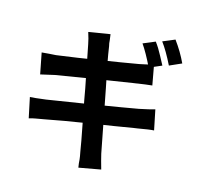

<svg xmlns="http://www.w3.org/2000/svg" viewBox="-130 -1007 1261 1224"><g transform="rotate(15 500.0 -394.5)"><path d="M841 -687 760 -652Q717 -741 682 -791L761 -824Q786 -791 811.5 -742.5Q837 -694 841 -687ZM960 -733 881 -698Q838 -785 800 -836L879 -869Q928 -802 960 -733ZM329 -772 470 -795 475 -758Q476 -736 481 -718Q494 -626 530 -457Q590 -152 610 -44Q619 -5 636 54L492 80Q487 51 486 27Q484 8 478 -21Q471 -69 444 -206L426 -300Q419 -332 404 -418Q356 -664 349 -696Q343 -729 329 -772ZM123 -573 169 -576Q317 -596 431 -615Q593 -640 694 -658L718 -663Q763 -672 788 -680L812 -548Q783 -545 769 -543L720 -536Q715 -535 708.5 -534Q702 -533 694 -532L445 -493L195 -452Q126 -437 103 -431L76 -569ZM181 -286Q337 -310 471 -332Q698 -369 768 -382Q836 -396 870 -406L897 -274Q869 -273 791 -259L770 -256Q660 -237 488 -211Q305 -182 205 -162L148 -152Q130 -149 105 -142L77 -275Q103 -276 181 -286Z"/></g></svg>

Font: Merged Yaku Han JP
Style: Bold
Weight: 700
Designer: Ryoko NISHIZUKA 西塚涼子 (kana, bopomofo & ideographs); Paul D. Hunt (Latin, Greek & Cyrillic); Sandoll Communications 산돌커뮤니
Foundry: Adobe
Version: Version 2.004